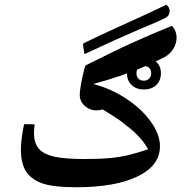

<svg xmlns="http://www.w3.org/2000/svg" viewBox="-20 -789 781 809"><path d="M301 0Q206 0 159.5 -16Q113 -32 90 -66Q68 -100 68 -161Q68 -175 70.5 -197.5Q73 -220 76.5 -240Q80 -260 82 -266L126 -265Q125 -255 124 -246Q123 -237 123 -227Q124 -186 143 -163Q162 -140 208 -129Q231 -124 263 -121.5Q295 -119 337 -119Q398 -119 442.5 -123Q487 -127 525 -136.5Q563 -146 604 -160Q592 -183 568 -210Q544 -237 510 -262Q494 -276 469 -292.5Q444 -309 412 -328Q401 -324 385 -324Q358 -324 337 -343Q316 -362 316 -389Q316 -400 319 -420Q322 -440 326.5 -461Q331 -482 335 -497.5Q339 -513 342 -514Q402 -544 448 -566.5Q494 -589 533.5 -607Q573 -625 614 -642.5Q655 -660 704 -680Q714 -670 719 -657.5Q724 -645 724 -630Q724 -605 709.5 -582Q695 -559 669 -546Q621 -522 576.5 -503.5Q532 -485 483.5 -468.5Q435 -452 373 -435Q447 -416 511.5 -373.5Q576 -331 615 -277Q654 -223 654 -173Q654 -91 559.5 -45.5Q465 0 301 0ZM585.9 -412Q555 -412 535 -430.5Q515 -449 515 -480.5Q515 -512 534.9 -530Q554.8 -548 586 -548Q616.5 -548 637.3 -529.5Q658 -511 658 -480.9Q658 -448.6 638 -430.3Q618 -412 585.9 -412ZM586 -449Q600 -449 608.5 -458Q617 -467 617 -480.5Q617 -495 608.5 -503Q600 -511 586 -511Q573 -511 564 -503.2Q555 -495.5 555 -480Q555 -467 563 -458Q571 -449 586 -449ZM336 -561Q333 -578 331.5 -587.5Q330 -597 330 -601Q330 -605 331 -606Q361 -621 401.5 -640Q442 -659 493 -682Q540 -703 587.5 -725Q635 -747 681 -769Q695 -758 695 -743Q694 -732 690.5 -725.5Q687 -719 676 -713Q668 -709 641.5 -697Q615 -685 571 -667Q522 -646 463 -619.5Q404 -593 336 -561Z"/></svg>

Font: Noto Naskh Arabic
Style: Regular
Weight: 400
Designer: Monotype Design Team, David Williams, Mohamad Dakak and Nizar Qandah
Foundry: Monotype Imaging Inc.
Version: Version 2.013